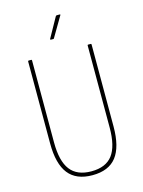

<svg xmlns="http://www.w3.org/2000/svg" viewBox="-126 -919 745 1000"><g transform="rotate(-15 246.0 -418.5)"><path d="M246 8Q159 8 117 -45.5Q75 -99 75 -209V-651Q75 -655 79 -655H93Q96 -655 96 -651V-209Q96 -108 132.5 -60.5Q169 -13 246 -13Q324 -13 360 -60.5Q396 -108 396 -209V-651Q396 -655 399 -655H413Q417 -655 417 -651V-209Q417 -99 375.5 -45.5Q334 8 246 8ZM218 -730Q217 -730 216 -731.5Q215 -733 216 -735L275 -841Q278 -845 281 -845H297Q299 -845 300 -843.5Q301 -842 299 -840L236 -733Q235 -730 232 -730Z"/></g></svg>

Font: Sofia Sans Condensed Thin
Style: Regular
Weight: 250
Version: Version 4.100